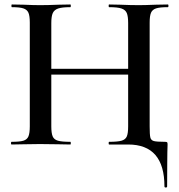

<svg xmlns="http://www.w3.org/2000/svg" viewBox="-20 -645 801 857"><path d="M729 -613Q693 -613 676.5 -607.5Q660 -602 654 -588Q648 -574 648 -544V-81Q648 -44 651 -31.5Q654 -19 666.5 -15.5Q679 -12 716 -12Q724 -12 726 -10Q728 -8 728 0Q728 21 727 35Q727 51 726.5 85Q726 119 726 187Q726 192 720 192Q714 192 714 187Q714 0 552 0H467Q465 0 465 -6Q465 -12 467 -12Q505 -12 522.5 -17Q540 -22 546 -36Q552 -50 552 -81V-312H209V-81Q209 -51 215 -36.5Q221 -22 238.5 -17Q256 -12 294 -12Q296 -12 296 -6Q296 0 294 0Q260 0 241 -1L158 -2L85 -1Q66 0 32 0Q29 0 29 -6Q29 -12 32 -12Q68 -12 84.5 -17Q101 -22 107 -36.5Q113 -51 113 -81V-544Q113 -574 107 -588Q101 -602 84.5 -607.5Q68 -613 33 -613Q31 -613 31 -619Q31 -625 33 -625L86 -624Q130 -622 158 -622Q193 -622 241 -624L294 -625Q296 -625 296 -619Q296 -613 294 -613Q257 -613 239.5 -607Q222 -601 215.5 -586.5Q209 -572 209 -542V-338H552V-542Q552 -572 546 -586.5Q540 -601 522.5 -607Q505 -613 467 -613Q465 -613 465 -619Q465 -625 467 -625L517 -624Q563 -622 600 -622Q627 -622 675 -624L729 -625Q732 -625 732 -619Q732 -613 729 -613Z"/></svg>

Font: Cormorant SC SemiBold
Style: Regular
Weight: 600
Designer: Christian Thalmann (Catharsis Fonts)
Version: Version 3.000